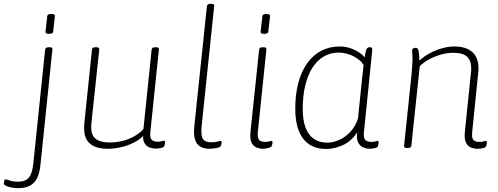

<svg xmlns="http://www.w3.org/2000/svg" viewBox="-85 -772 2602 1004"><path d="M7 212Q-9 212 -25.5 208.5Q-42 205 -53.5 199.5Q-65 194 -65 188Q-65 185 -64.5 181.5Q-64 178 -63 174.5Q-62 171 -60.5 168.5Q-59 166 -57 166Q-49 166 -33.5 172Q-18 178 10 178Q48 178 66 156.5Q84 135 89 85L151 -513Q153 -525 169 -525H175Q183 -525 186.5 -522Q190 -519 189 -513L127 85Q123 131 109 159Q95 187 70.5 199.5Q46 212 7 212ZM172 -595Q161 -595 156.5 -598Q152 -601 153 -607L162 -687Q162 -692 167 -695.5Q172 -699 183 -699Q194 -699 198.5 -696Q203 -693 202 -687L193 -607Q193 -602 188 -598.5Q183 -595 172 -595Z M477 6Q413 6 381 -25Q349 -56 356 -128L396 -513Q397 -519 401 -522Q405 -525 414 -525H418Q427 -525 431 -522Q435 -519 434 -513L393 -129Q389 -92 398 -69.5Q407 -47 430.5 -37Q454 -27 492 -27Q517 -27 542.5 -32Q568 -37 591 -46.5Q614 -56 633 -69Q652 -82 665 -97L708 -513Q710 -525 726 -525H730Q739 -525 743 -522Q747 -519 746 -513L701 -81Q698 -52 708 -41.5Q718 -31 739 -31Q753 -31 760.5 -33.5Q768 -36 773 -36Q776 -36 777 -34Q778 -32 778 -29Q778 -25 777 -19.5Q776 -14 774.5 -10Q773 -6 771 -4Q768 -1 760.5 1Q753 3 744 4Q735 5 728 5Q716 5 698.5 -0.5Q681 -6 670 -24.5Q659 -43 666 -81L681 -83Q665 -57 633.5 -37Q602 -17 561 -5.5Q520 6 477 6Z M1012 6Q980 6 960.5 -6.5Q941 -19 934 -45Q927 -71 931 -111L997 -740Q999 -752 1016 -752H1020Q1029 -752 1032.5 -749Q1036 -746 1035 -740L969 -109Q965 -63 976 -45.5Q987 -28 1020 -28Q1039 -28 1051.5 -31.5Q1064 -35 1069 -35Q1072 -35 1073 -33Q1074 -31 1074 -28Q1074 -24 1073 -19Q1072 -14 1070.5 -10.5Q1069 -7 1067 -5Q1064 -2 1054 0.5Q1044 3 1032.5 4.5Q1021 6 1012 6Z M1290 6Q1274 6 1257 -0.5Q1240 -7 1230.5 -26.5Q1221 -46 1225 -84L1270 -513Q1271 -519 1275.5 -522Q1280 -525 1289 -525H1293Q1302 -525 1305.5 -522Q1309 -519 1308 -513L1263 -80Q1261 -55 1268.5 -42.5Q1276 -30 1301 -30Q1315 -30 1322.5 -32.5Q1330 -35 1335 -35Q1338 -35 1339 -33Q1340 -31 1340 -28Q1340 -24 1339 -19Q1338 -14 1336.5 -10.5Q1335 -7 1333 -5Q1330 -2 1322.5 0.5Q1315 3 1306 4.5Q1297 6 1290 6ZM1297 -595Q1286 -595 1281.5 -598Q1277 -601 1278 -607L1287 -687Q1287 -692 1292 -695.5Q1297 -699 1308 -699Q1319 -699 1323.5 -696Q1328 -693 1327 -687L1318 -607Q1318 -602 1313 -598.5Q1308 -595 1297 -595Z M1621 7Q1581 7 1551 -6.5Q1521 -20 1500.5 -46.5Q1480 -73 1469.5 -112.5Q1459 -152 1459 -203Q1459 -278 1475 -338.5Q1491 -399 1521.5 -441.5Q1552 -484 1595 -506.5Q1638 -529 1692 -529Q1719 -529 1744 -521Q1769 -513 1789.5 -500Q1810 -487 1822 -472Q1825 -493 1828 -504.5Q1831 -516 1835.5 -520.5Q1840 -525 1846 -525H1849Q1859 -525 1860.5 -519.5Q1862 -514 1861 -504L1818 -80Q1815 -51 1825 -40.5Q1835 -30 1856 -30Q1870 -30 1877.5 -32.5Q1885 -35 1890 -35Q1893 -35 1894 -33Q1895 -31 1895 -28Q1895 -24 1894 -18.5Q1893 -13 1891.5 -9Q1890 -5 1888 -3Q1885 0 1877.5 2Q1870 4 1861 5Q1852 6 1845 6Q1833 6 1816 -0.5Q1799 -7 1788.5 -26Q1778 -45 1783 -80Q1750 -31 1705.5 -12Q1661 7 1621 7ZM1627 -26Q1656 -26 1688 -40Q1720 -54 1747 -82.5Q1774 -111 1787 -153L1809 -367Q1811 -380 1813 -400Q1815 -420 1816 -432Q1805 -451 1784 -465.5Q1763 -480 1737.5 -488.5Q1712 -497 1686 -497Q1643 -497 1608 -476.5Q1573 -456 1548.5 -417.5Q1524 -379 1511 -324.5Q1498 -270 1498 -202Q1498 -145 1512.5 -105.5Q1527 -66 1556 -46Q1585 -26 1627 -26Z M2411 6Q2395 6 2378 -0.5Q2361 -7 2351.5 -26.5Q2342 -46 2346 -84L2378 -395Q2379 -400 2379 -405.5Q2379 -411 2379 -415Q2379 -456 2357 -476Q2335 -496 2284 -496Q2255 -496 2222.5 -487Q2190 -478 2160.5 -462.5Q2131 -447 2110 -426L2066 -10Q2065 2 2047 2H2043Q2034 2 2030.5 -1Q2027 -4 2028 -10L2066 -373Q2069 -402 2070.5 -425.5Q2072 -449 2072 -461Q2072 -482 2071 -494Q2070 -506 2070 -509Q2070 -513 2072 -515.5Q2074 -518 2077.5 -519.5Q2081 -521 2084 -521.5Q2087 -522 2090 -522Q2101 -522 2104.5 -502.5Q2108 -483 2108 -447Q2108 -440 2107 -435Q2106 -430 2104 -425L2093 -439Q2116 -466 2149 -486Q2182 -506 2219.5 -517.5Q2257 -529 2291 -529Q2332 -529 2360 -516Q2388 -503 2402.5 -478Q2417 -453 2417 -416Q2417 -411 2417 -405.5Q2417 -400 2416 -395L2384 -80Q2381 -54 2389 -42Q2397 -30 2422 -30Q2436 -30 2443.5 -32.5Q2451 -35 2456 -35Q2459 -35 2460 -33Q2461 -31 2461 -28Q2461 -24 2460 -18.5Q2459 -13 2457.5 -9Q2456 -5 2454 -3Q2451 0 2443.5 2Q2436 4 2427 5Q2418 6 2411 6Z"/></svg>

Font: Asap Thin
Style: Italic
Weight: 250
Italic angle: -6°
Designer: Pablo Cosgaya
Foundry: Omnibus-Type
Version: Version 3.001